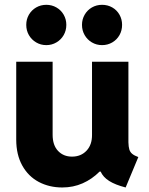

<svg xmlns="http://www.w3.org/2000/svg" viewBox="-20 -787 630 814"><path d="M48.8 -195.3V-525.4H203.1V-215.8Q203.1 -171.4 226.1 -147.2Q249 -123 285.2 -123Q323.2 -123 346.9 -148.2Q370.6 -173.3 370.1 -215.8V-525.4H524.4V-183.6Q524.9 -164.6 528.3 -153.3Q531.7 -142.1 540.5 -134.8Q549.3 -127.4 566.4 -121.1L512.7 7.8Q468.8 -3.4 442.9 -19.8Q417 -36.1 406.7 -59.6H402.3Q370.1 -27.3 330.3 -9.8Q290.5 7.8 244.1 7.8Q189 7.8 144.5 -15.6Q100.1 -39.1 74.5 -85Q48.8 -130.9 48.8 -195.3ZM327.6 -681.6Q327.6 -705.1 338.9 -724.6Q350.1 -744.1 369.6 -755.4Q389.2 -766.6 412.6 -766.6Q436.5 -766.6 456.1 -755.4Q475.6 -744.1 486.6 -724.6Q497.6 -705.1 497.6 -681.6Q497.6 -657.7 486.6 -638.2Q475.6 -618.7 456.1 -607.2Q436.5 -595.7 412.6 -595.7Q389.2 -595.7 369.6 -607.2Q350.1 -618.7 338.9 -638.2Q327.6 -657.7 327.6 -681.6ZM91.3 -681.6Q91.3 -705.1 102.5 -724.6Q113.8 -744.1 133.3 -755.4Q152.8 -766.6 176.3 -766.6Q199.7 -766.6 219.2 -755.4Q238.8 -744.1 250 -724.6Q261.2 -705.1 261.2 -681.6Q261.2 -657.7 250 -638.2Q238.8 -618.7 219.2 -607.2Q199.7 -595.7 176.3 -595.7Q152.8 -595.7 133.3 -607.2Q113.8 -618.7 102.5 -638.2Q91.3 -657.7 91.3 -681.6Z"/></svg>

Font: Reddit Sans Strawberry ExBold
Style: Regular
Weight: 800
Designer: Stephen Hutchings
Foundry: Reddit
Version: Version 1.013